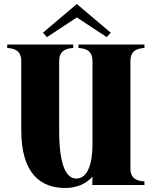

<svg xmlns="http://www.w3.org/2000/svg" viewBox="-20 -922 765 957"><path d="M700 -683V-700H371V-683C406 -680 441 -672 441 -616V-200C441 -107 417 -32 360 -32C307 -32 275 -107 275 -268V-616C275 -672 310 -680 345 -683V-700H16V-683C51 -680 86 -672 86 -616V-273C86 -55 184 15 305 15C361 15 409 -5 441 -42L440 0H700V-18C665 -20 630 -29 630 -84V-616C630 -672 665 -680 700 -683ZM532 -759 363 -902 194 -759 214 -737 363 -835 512 -737Z"/></svg>

Font: Sprat Condesed
Style: Bold
Weight: 700
Width: 3
Designer: Ethan Nakache
Foundry: Collletttivo
Version: Version 2.000;Glyphs 3.2 (3217)